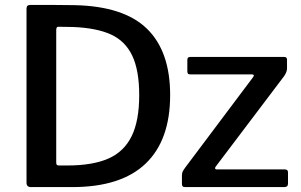

<svg xmlns="http://www.w3.org/2000/svg" viewBox="-20 -762 1225 782"><path d="M283 -741Q484 -737 578.5 -645Q673 -553 673 -375Q673 -191 573 -95.5Q473 0 274 0H106Q88 0 88 -18V-727Q88 -735 92 -738.5Q96 -742 105 -742Q225 -742 283 -741ZM209 -639V-100Q209 -93 211.5 -90.5Q214 -88 221 -88H254Q357 -88 421 -116Q485 -144 516 -207Q547 -270 547 -374Q547 -476 518.5 -535.5Q490 -595 432 -621.5Q374 -648 279 -652L217 -653Q209 -653 209 -639ZM721 -14V-47Q721 -56 723.5 -62Q726 -68 734 -79L1011 -448L1014 -454Q1014 -459 1005 -459H756Q748 -459 745.5 -462Q743 -465 743 -473V-518Q743 -530 754 -530H1138Q1149 -530 1149 -519V-483Q1149 -470 1138 -453L859 -84Q856 -80 856 -77Q856 -72 864 -72H1140Q1153 -72 1153 -60V-14Q1153 0 1138 0H735Q727 0 724 -3Q721 -6 721 -14Z"/></svg>

Font: Libre Franklin Medium
Style: Regular
Weight: 500
Designer: Pablo Impallari, Rodrigo Fuenzalida
Foundry: Impallari Type
Version: Version 1.002; ttfautohint (v1.5)